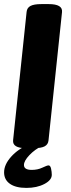

<svg xmlns="http://www.w3.org/2000/svg" viewBox="-23 -722 345 938"><path d="M105 2Q37 2 41 -37L107 -664Q109 -684 126 -693Q143 -702 179 -702H215Q284 -702 280 -663L214 -36Q212 -16 195 -7Q178 2 141 2ZM106 196Q54 196 25.5 176Q-3 156 -3 120Q-3 82 31.5 43.5Q66 5 120 -17L184 -10Q147 8 120.5 36Q94 64 94 84Q94 108 132 108Q161 108 184 97Q207 86 214 86Q223 86 226.5 102Q230 118 230 132Q230 158 193.5 177Q157 196 106 196Z"/></svg>

Font: Asap Semi Expanded Semi Expanded ExtraBold
Style: Italic
Weight: 800
Width: 6
Italic angle: -6°
Designer: Pablo Cosgaya
Foundry: Omnibus-Type
Version: Version 3.001; ttfautohint (v1.8.4.7-5d5b)